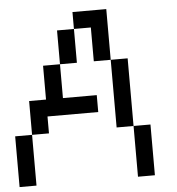

<svg xmlns="http://www.w3.org/2000/svg" viewBox="-54 -819 800 870"><g transform="rotate(-5 346.0 -384.5)"><path d="M0 0V-230.8H76.9V0ZM538.5 0V-230.8H615.4V0ZM76.9 -230.8V-384.6H153.8V-538.5H230.8V-384.6H384.6V-307.7H153.8V-230.8ZM461.5 -230.8V-538.5H538.5V-230.8ZM230.8 -538.5V-692.3H307.7V-538.5ZM384.6 -538.5V-692.3H307.7V-769.2H461.5V-538.5Z"/></g></svg>

Font: Mintsoda - Lime Green 13x16
Style: Regular
Weight: 400
Designer: Mintsoda-15
Version: Version 1.0